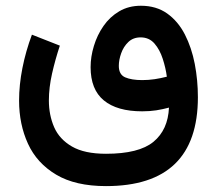

<svg xmlns="http://www.w3.org/2000/svg" viewBox="-20 -422 743 658"><path d="M343.3 215.8Q238.3 215.8 172.4 176.5Q106.4 137.2 75.9 70.6Q45.4 3.9 45.4 -77.1Q45.4 -131.3 56.9 -189.2Q68.4 -247.1 89.4 -303.2L185.1 -265.6Q169.4 -218.3 158.4 -169.9Q147.5 -121.6 147.5 -77.6Q147.5 -27.8 165.5 13.7Q183.6 55.2 226.6 80.1Q269.5 105 343.3 105Q456.1 105 505.9 64Q555.7 22.9 559.1 -53.2Q537.6 -47.4 515.4 -43.9Q493.2 -40.5 467.3 -40.5Q381.3 -40.5 335.9 -77.9Q290.5 -115.2 290.5 -191.9Q290.5 -227.5 301.8 -264.6Q313 -301.8 334.7 -333Q356.4 -364.3 388.7 -383.3Q420.9 -402.3 462.9 -402.3Q515.6 -402.3 553 -375.7Q590.3 -349.1 613.5 -304Q636.7 -258.8 647.5 -202.9Q658.2 -147 658.2 -88.9Q658.2 215.8 343.3 215.8ZM467.3 -147.5Q488.8 -147.5 509.8 -150.6Q530.8 -153.8 551.8 -159.2Q547.9 -189 537.8 -220.2Q527.8 -251.5 509.5 -272.7Q491.2 -293.9 461.9 -293.9Q436.5 -293.9 419.9 -278.1Q403.3 -262.2 395.3 -239.5Q387.2 -216.8 387.2 -196.3Q387.2 -166.5 408.9 -157Q430.7 -147.5 467.3 -147.5Z"/></svg>

Font: Vazirmatn RD Medium
Style: Regular
Weight: 500
Designer: Saber Rastikerdar
Foundry: Saber Rastikerdar
Version: Version 33.003